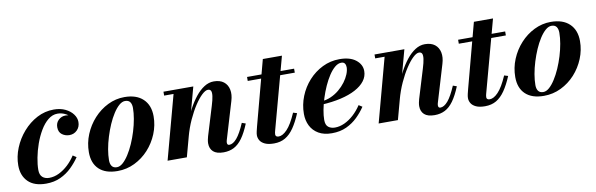

<svg xmlns="http://www.w3.org/2000/svg" viewBox="-43 -918 3994 1286"><g transform="rotate(-10 1954.0 -275.0)"><path d="M190.5 10Q110 10 68.5 -31.5Q27 -73 27 -142Q27 -202 50.8 -260.2Q74.5 -318.5 116 -366Q157.5 -413.5 211.2 -441.8Q265 -470 325.5 -470Q370.5 -470 404 -453.8Q437.5 -437.5 456 -412.2Q474.5 -387 474.5 -360Q474.5 -326 453 -304.5Q431.5 -283 400.5 -283Q372.5 -283 350.5 -299.2Q328.5 -315.5 328.5 -349Q328.5 -379 348.8 -398Q369 -417 396.5 -417Q414 -417 431.8 -411Q449.5 -405 461.5 -392.5Q473.5 -380 473.5 -360H449Q449 -380.5 434 -398.5Q419 -416.5 395.2 -427.5Q371.5 -438.5 345.5 -438.5Q311 -438.5 281.2 -414.2Q251.5 -390 228 -350.2Q204.5 -310.5 188 -264Q171.5 -217.5 162.8 -171.5Q154 -125.5 154 -89.5Q154 -56 171.5 -40.2Q189 -24.5 217.5 -24.5Q252 -24.5 285 -40.8Q318 -57 347 -84.2Q376 -111.5 397.5 -145L421.5 -129.5Q398 -94.5 365.2 -62.5Q332.5 -30.5 289.2 -10.2Q246 10 190.5 10Z M676.5 10Q595 10 551.5 -31Q508 -72 508 -147Q508 -210 532 -268Q556 -326 597.5 -371.5Q639 -417 692.8 -443.5Q746.5 -470 806 -470Q887.5 -470 932.2 -427.5Q977 -385 977 -310Q977 -248.5 953.5 -191Q930 -133.5 888.8 -88.2Q847.5 -43 793 -16.5Q738.5 10 676.5 10ZM676 -16Q696.5 -16 717 -34Q737.5 -52 757.2 -82.8Q777 -113.5 794 -152.2Q811 -191 823.8 -232.8Q836.5 -274.5 843.5 -314.8Q850.5 -355 850.5 -388.5Q850.5 -414 840 -428.8Q829.5 -443.5 806 -443.5Q786 -443.5 765.2 -425.5Q744.5 -407.5 724.8 -376.8Q705 -346 688.2 -307.5Q671.5 -269 658.5 -227Q645.5 -185 638.5 -144.8Q631.5 -104.5 631.5 -71Q631.5 -45.5 642.2 -30.8Q653 -16 676 -16Z M1397.5 10Q1350 10 1327.5 -10.5Q1305 -31 1305 -67Q1305 -77.5 1307.5 -91Q1310 -104.5 1313 -114L1373 -311Q1385 -349.5 1388.2 -374Q1391.5 -398.5 1386 -409.8Q1380.5 -421 1365.5 -421Q1348.5 -421 1324.5 -398.5Q1300.5 -376 1274.2 -336Q1248 -296 1224.2 -244Q1200.5 -192 1184.5 -133H1167Q1178.5 -177.5 1196.5 -224.5Q1214.5 -271.5 1237.8 -315.2Q1261 -359 1288.8 -394Q1316.5 -429 1348 -449.2Q1379.5 -469.5 1413.5 -469.5Q1456 -469.5 1481.2 -449.8Q1506.5 -430 1513.5 -396Q1520.5 -362 1507.5 -319.5L1432.5 -69Q1431 -65 1430 -59.5Q1429 -54 1429 -50Q1429 -42 1432.5 -37.5Q1436 -33 1443.5 -33Q1469 -33 1495.2 -63.8Q1521.5 -94.5 1551 -163.5L1576.5 -154.5Q1552 -94.5 1525.8 -58.2Q1499.5 -22 1468.2 -6Q1437 10 1397.5 10ZM1017.5 0 1134.5 -433.5H1070.5V-460H1273.5L1148.5 0Z M1740.5 10Q1702 10 1679 -0.8Q1656 -11.5 1646 -28.2Q1636 -45 1636 -63.5Q1636 -75 1639.8 -91.2Q1643.5 -107.5 1647.5 -122.5L1764 -560H1894L1762 -73.5Q1760.5 -68 1759 -61.5Q1757.5 -55 1757.5 -48Q1757.5 -30.5 1779.5 -30.5Q1792 -30.5 1806.5 -38.2Q1821 -46 1836.8 -62.5Q1852.5 -79 1868.5 -106Q1884.5 -133 1901 -171L1927 -163Q1903 -105.5 1876.5 -67Q1850 -28.5 1817.2 -9.2Q1784.5 10 1740.5 10ZM1639 -433V-460H1959V-433Z M2134.5 10Q2080 10 2043.8 -11.2Q2007.5 -32.5 1989.2 -68.8Q1971 -105 1971 -150Q1971 -211.5 1994 -269Q2017 -326.5 2058 -371.8Q2099 -417 2153 -443.5Q2207 -470 2269 -470Q2340 -470 2379.5 -439Q2419 -408 2419 -363Q2419 -326.5 2396.2 -296.5Q2373.5 -266.5 2331.2 -244Q2289 -221.5 2230.5 -208Q2172 -194.5 2100 -190.5V-212Q2134.5 -214.5 2166 -228.2Q2197.5 -242 2223.2 -263.5Q2249 -285 2268 -310.5Q2287 -336 2297.2 -361.5Q2307.5 -387 2307.5 -408.5Q2307.5 -423.5 2300.5 -434Q2293.5 -444.5 2276.5 -444.5Q2255 -444.5 2233.2 -426.5Q2211.5 -408.5 2191.5 -378Q2171.5 -347.5 2154.5 -309.8Q2137.5 -272 2124.8 -231.8Q2112 -191.5 2105 -153.8Q2098 -116 2098 -86.5Q2098 -52 2115.8 -38Q2133.5 -24 2161 -24Q2193 -24 2225.8 -39Q2258.5 -54 2288.5 -81.2Q2318.5 -108.5 2342 -144.5L2365.5 -129.5Q2342 -94 2309.5 -62.2Q2277 -30.5 2233.8 -10.2Q2190.5 10 2134.5 10Z M2833 10Q2785.5 10 2763 -10.5Q2740.5 -31 2740.5 -67Q2740.5 -77.5 2743 -91Q2745.5 -104.5 2748.5 -114L2808.5 -311Q2820.5 -349.5 2823.8 -374Q2827 -398.5 2821.5 -409.8Q2816 -421 2801 -421Q2784 -421 2760 -398.5Q2736 -376 2709.8 -336Q2683.5 -296 2659.8 -244Q2636 -192 2620 -133H2602.5Q2614 -177.5 2632 -224.5Q2650 -271.5 2673.2 -315.2Q2696.5 -359 2724.2 -394Q2752 -429 2783.5 -449.2Q2815 -469.5 2849 -469.5Q2891.5 -469.5 2916.8 -449.8Q2942 -430 2949 -396Q2956 -362 2943 -319.5L2868 -69Q2866.5 -65 2865.5 -59.5Q2864.5 -54 2864.5 -50Q2864.5 -42 2868 -37.5Q2871.5 -33 2879 -33Q2904.5 -33 2930.8 -63.8Q2957 -94.5 2986.5 -163.5L3012 -154.5Q2987.5 -94.5 2961.2 -58.2Q2935 -22 2903.8 -6Q2872.5 10 2833 10ZM2453 0 2570 -433.5H2506V-460H2709L2584 0Z M3176 10Q3137.5 10 3114.5 -0.8Q3091.5 -11.5 3081.5 -28.2Q3071.5 -45 3071.5 -63.5Q3071.5 -75 3075.2 -91.2Q3079 -107.5 3083 -122.5L3199.5 -560H3329.5L3197.5 -73.5Q3196 -68 3194.5 -61.5Q3193 -55 3193 -48Q3193 -30.5 3215 -30.5Q3227.5 -30.5 3242 -38.2Q3256.5 -46 3272.2 -62.5Q3288 -79 3304 -106Q3320 -133 3336.5 -171L3362.5 -163Q3338.5 -105.5 3312 -67Q3285.5 -28.5 3252.8 -9.2Q3220 10 3176 10ZM3074.5 -433V-460H3394.5V-433Z M3576.5 10Q3495 10 3451.5 -31Q3408 -72 3408 -147Q3408 -210 3432 -268Q3456 -326 3497.5 -371.5Q3539 -417 3592.8 -443.5Q3646.5 -470 3706 -470Q3787.5 -470 3832.2 -427.5Q3877 -385 3877 -310Q3877 -248.5 3853.5 -191Q3830 -133.5 3788.8 -88.2Q3747.5 -43 3693 -16.5Q3638.5 10 3576.5 10ZM3576 -16Q3596.5 -16 3617 -34Q3637.5 -52 3657.2 -82.8Q3677 -113.5 3694 -152.2Q3711 -191 3723.8 -232.8Q3736.5 -274.5 3743.5 -314.8Q3750.5 -355 3750.5 -388.5Q3750.5 -414 3740 -428.8Q3729.5 -443.5 3706 -443.5Q3686 -443.5 3665.2 -425.5Q3644.5 -407.5 3624.8 -376.8Q3605 -346 3588.2 -307.5Q3571.5 -269 3558.5 -227Q3545.5 -185 3538.5 -144.8Q3531.5 -104.5 3531.5 -71Q3531.5 -45.5 3542.2 -30.8Q3553 -16 3576 -16Z"/></g></svg>

Font: Bodoni Moda 9pt
Style: Bold Italic
Weight: 700
Italic angle: -13°
Designer: Owen Earl
Foundry: indestructible type
Version: Version 2.004